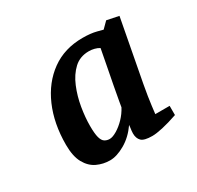

<svg xmlns="http://www.w3.org/2000/svg" viewBox="-97 -775 630 615"><g transform="rotate(-30 218.0 -467.5)"><path d="M148 -270Q123 -270 100.5 -280.5Q78 -291 64 -316Q50 -341 50 -384Q50 -462 76.5 -523Q103 -584 151.5 -619Q200 -654 267 -654Q297 -654 318 -648.5Q339 -643 339 -643L361 -665L405 -656L362 -428Q354 -384 350.5 -355Q347 -326 347 -326H400V-292Q368 -281 343.5 -275.5Q319 -270 304 -270Q274 -270 264 -280Q254 -290 254 -308Q254 -311 254.5 -317Q255 -323 256 -328.5Q257 -334 257 -338Q234 -305 203.5 -287.5Q173 -270 148 -270ZM181 -330Q192 -330 208 -339.5Q224 -349 239 -364.5Q254 -380 264 -399Q264 -399 267.5 -419.5Q271 -440 277 -471.5Q283 -503 289.5 -536.5Q296 -570 301 -597Q293 -602 283 -604.5Q273 -607 263 -607Q230 -607 208 -586.5Q186 -566 172.5 -533.5Q159 -501 153 -465Q147 -429 147 -398Q147 -369 151 -354.5Q155 -340 163 -335Q171 -330 181 -330Z"/></g></svg>

Font: Manuale SemiBold
Style: Italic
Weight: 600
Italic angle: -11°
Designer: Eduardo Tunni / Pablo Cosgaya
Foundry: Eduardo Tunni / Pablo Cosgaya
Version: Version 1.002